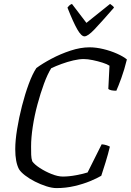

<svg xmlns="http://www.w3.org/2000/svg" viewBox="-20 -962 669 982"><path d="M269 0Q246 0 216.5 -9.5Q187 -19 158.5 -33.5Q130 -48 108 -65Q86 -82 77 -97Q58 -133 58 -199Q58 -243 67.5 -301.5Q77 -360 92.5 -420.5Q108 -481 127 -532.5Q146 -584 166 -614Q197 -637 243 -661.5Q289 -686 340.5 -703Q392 -720 438 -720Q471 -720 508.5 -711Q546 -702 578.5 -687.5Q611 -673 629 -658Q616 -605 600.5 -562.5Q585 -520 575 -498Q544 -498 534 -507L540 -626Q528 -634 504.5 -641.5Q481 -649 454.5 -654.5Q428 -660 408 -660Q385 -660 355 -653Q325 -646 295 -635Q265 -624 242 -613Q223 -583 205 -534Q187 -485 171.5 -427.5Q156 -370 147.5 -313.5Q139 -257 139 -213Q139 -189 139.5 -170.5Q140 -152 145 -137Q156 -121 183.5 -103Q211 -85 243.5 -72Q276 -59 301 -59Q333 -59 370 -66Q407 -73 428 -80L500 -224Q513 -223 524 -219.5Q535 -216 542 -212Q533 -174 520 -132Q507 -90 498 -63Q476 -50 441 -35.5Q406 -21 361.5 -10.5Q317 0 269 0ZM412 -776Q396 -776 375.5 -811.5Q355 -847 325 -923Q328 -927 333 -932.5Q338 -938 348 -942L422 -845L543 -942Q550 -937 556 -932Q562 -927 563 -923Q496 -846 462.5 -811Q429 -776 412 -776Z"/></svg>

Font: Texturina 72pt 72pt Light
Style: Italic
Weight: 300
Italic angle: -11°
Designer: Guillermo Torres Carreño
Foundry: Omnibus-Type
Version: Version 1.002; ttfautohint (v1.8.3)